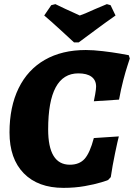

<svg xmlns="http://www.w3.org/2000/svg" viewBox="-20 -898 648 929"><path d="M26 -257Q26 -381 70 -471Q114 -561 197 -608.5Q280 -656 395 -656Q431 -656 477.5 -650.5Q524 -645 558.5 -639Q593 -633 603 -631L608 -615Q606 -608 597 -581Q588 -554 576.5 -510Q565 -466 556 -416L434 -408Q436 -416 440.5 -441.5Q445 -467 445 -479Q445 -510 423 -526.5Q401 -543 359 -543Q213 -543 213 -272Q213 -101 318 -101Q364 -101 389.5 -129.5Q415 -158 434 -230L555 -238Q550 -220 537 -158Q524 -96 516 -41L503 -27Q503 -26 470.5 -16Q438 -6 390 2.5Q342 11 287 11Q164 11 95 -59.5Q26 -130 26 -257ZM361 -693H338Q323 -707 274.5 -751.5Q226 -796 194 -823L228 -873L248 -878Q260 -873 296 -855Q315 -847 333.5 -838Q352 -829 366 -823Q383 -828 440 -854Q491 -876 497 -878L515 -873L539 -823Q500 -796 440 -751.5Q380 -707 361 -693Z"/></svg>

Font: Alegreya SC ExtraBold
Style: Italic
Weight: 800
Italic angle: -7°
Designer: Juan Pablo del Peral
Foundry: Huerta Tipografica
Version: Version 2.007; ttfautohint (v1.6)